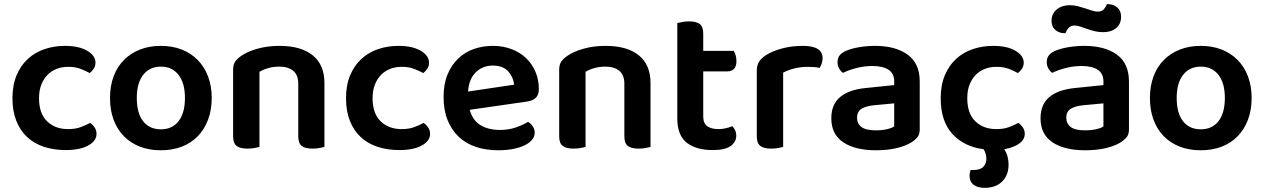

<svg xmlns="http://www.w3.org/2000/svg" viewBox="-20 -709 6090 925"><path d="M308 -387Q278 -387 252.5 -377Q227 -367 208.5 -348Q190 -329 179 -301Q168 -273 168 -236Q168 -162 207 -124.5Q246 -87 308 -87Q343 -87 368.5 -96.5Q394 -106 414 -117Q428 -107 436.5 -94Q445 -81 445 -64Q445 -30 405 -8Q365 14 297 14Q240 14 192.5 -1.5Q145 -17 111 -48.5Q77 -80 58.5 -127Q40 -174 40 -236Q40 -299 60 -346.5Q80 -394 114.5 -425.5Q149 -457 195 -472.5Q241 -488 293 -488Q360 -488 400 -464.5Q440 -441 440 -407Q440 -391 431.5 -378Q423 -365 412 -357Q392 -368 367.5 -377.5Q343 -387 308 -387Z M1000 -237Q1000 -179 982.5 -132.5Q965 -86 933 -53Q901 -20 856 -2.5Q811 15 755 15Q699 15 654 -2.5Q609 -20 577 -52.5Q545 -85 527.5 -131.5Q510 -178 510 -237Q510 -295 527.5 -341.5Q545 -388 577.5 -420.5Q610 -453 655 -470.5Q700 -488 755 -488Q810 -488 855 -470.5Q900 -453 932.5 -420Q965 -387 982.5 -340.5Q1000 -294 1000 -237ZM755 -388Q701 -388 670 -348.5Q639 -309 639 -237Q639 -164 669.5 -125Q700 -86 755 -86Q810 -86 840.5 -125.5Q871 -165 871 -237Q871 -309 840 -348.5Q809 -388 755 -388Z M1417 -305Q1417 -348 1392.5 -368Q1368 -388 1326 -388Q1297 -388 1272.5 -381Q1248 -374 1230 -363V-1Q1221 1 1206 4Q1191 7 1172 7Q1137 7 1120 -6Q1103 -19 1103 -52V-373Q1103 -397 1113 -412Q1123 -427 1144 -441Q1173 -461 1221 -474.5Q1269 -488 1327 -488Q1430 -488 1486.5 -442.5Q1543 -397 1543 -309V-1Q1535 1 1519.5 4Q1504 7 1486 7Q1450 7 1433.5 -6Q1417 -19 1417 -52V-305Z M1915 -387Q1885 -387 1859.5 -377Q1834 -367 1815.5 -348Q1797 -329 1786 -301Q1775 -273 1775 -236Q1775 -162 1814 -124.5Q1853 -87 1915 -87Q1950 -87 1975.5 -96.5Q2001 -106 2021 -117Q2035 -107 2043.5 -94Q2052 -81 2052 -64Q2052 -30 2012 -8Q1972 14 1904 14Q1847 14 1799.5 -1.5Q1752 -17 1718 -48.5Q1684 -80 1665.5 -127Q1647 -174 1647 -236Q1647 -299 1667 -346.5Q1687 -394 1721.5 -425.5Q1756 -457 1802 -472.5Q1848 -488 1900 -488Q1967 -488 2007 -464.5Q2047 -441 2047 -407Q2047 -391 2038.5 -378Q2030 -365 2019 -357Q1999 -368 1974.5 -377.5Q1950 -387 1915 -387Z M2243 -180Q2257 -129 2295 -106Q2333 -83 2389 -83Q2431 -83 2466.5 -95.5Q2502 -108 2524 -122Q2538 -114 2547 -100Q2556 -86 2556 -70Q2556 -50 2542.5 -34.5Q2529 -19 2505.5 -8Q2482 3 2450 9Q2418 15 2381 15Q2322 15 2273.5 -1Q2225 -17 2190.5 -49.5Q2156 -82 2136.5 -130Q2117 -178 2117 -242Q2117 -304 2136 -350Q2155 -396 2187.5 -427Q2220 -458 2263 -473Q2306 -488 2354 -488Q2403 -488 2444 -472.5Q2485 -457 2514 -429.5Q2543 -402 2559.5 -363.5Q2576 -325 2576 -280Q2576 -252 2561.5 -238Q2547 -224 2521 -220ZM2354 -393Q2305 -393 2272 -360.5Q2239 -328 2235 -268L2457 -301Q2453 -338 2428 -365.5Q2403 -393 2354 -393Z M2988 -305Q2988 -348 2963.5 -368Q2939 -388 2897 -388Q2868 -388 2843.5 -381Q2819 -374 2801 -363V-1Q2792 1 2777 4Q2762 7 2743 7Q2708 7 2691 -6Q2674 -19 2674 -52V-373Q2674 -397 2684 -412Q2694 -427 2715 -441Q2744 -461 2792 -474.5Q2840 -488 2898 -488Q3001 -488 3057.5 -442.5Q3114 -397 3114 -309V-1Q3106 1 3090.5 4Q3075 7 3057 7Q3021 7 3004.5 -6Q2988 -19 2988 -52V-305Z M3368 -147Q3368 -115 3387.5 -101Q3407 -87 3442 -87Q3459 -87 3476.5 -91Q3494 -95 3508 -101Q3516 -93 3521.5 -81.5Q3527 -70 3527 -55Q3527 -25 3500 -5.5Q3473 14 3413 14Q3334 14 3288.5 -21.5Q3243 -57 3243 -139V-598Q3251 -600 3266.5 -603Q3282 -606 3300 -606Q3335 -606 3351.5 -593Q3368 -580 3368 -547V-464H3515Q3520 -456 3524 -443Q3528 -430 3528 -415Q3528 -389 3516 -377Q3504 -365 3484 -365H3368V-147Z M3753 -1Q3744 1 3729 4Q3714 7 3695 7Q3660 7 3643 -6Q3626 -19 3626 -52V-369Q3626 -395 3638 -413Q3650 -431 3673 -445Q3704 -464 3749.5 -476Q3795 -488 3848 -488Q3943 -488 3943 -429Q3943 -415 3938.5 -402.5Q3934 -390 3929 -382Q3906 -387 3872 -387Q3837 -387 3806 -379Q3775 -371 3753 -359Z M4200 -81Q4229 -81 4253 -86.5Q4277 -92 4288 -100V-211L4191 -202Q4151 -198 4130 -184.5Q4109 -171 4109 -142Q4109 -113 4130.5 -97Q4152 -81 4200 -81ZM4196 -488Q4294 -488 4352.5 -446Q4411 -404 4411 -316V-85Q4411 -61 4399 -47Q4387 -33 4369 -22Q4341 -5 4298 5Q4255 15 4200 15Q4100 15 4042.5 -23.5Q3985 -62 3985 -139Q3985 -206 4027.5 -241.5Q4070 -277 4151 -285L4288 -299V-317Q4288 -355 4260.5 -373Q4233 -391 4183 -391Q4144 -391 4107 -381.5Q4070 -372 4041 -358Q4030 -366 4022.5 -379.5Q4015 -393 4015 -409Q4015 -429 4024.5 -441.5Q4034 -454 4055 -464Q4084 -476 4121 -482Q4158 -488 4196 -488Z M4780 -387Q4750 -387 4724.5 -377Q4699 -367 4680.5 -348Q4662 -329 4651 -301Q4640 -273 4640 -236Q4640 -162 4679 -124.5Q4718 -87 4780 -87Q4815 -87 4840.5 -96.5Q4866 -106 4886 -117Q4900 -107 4908.5 -94Q4917 -81 4917 -64Q4917 -37 4890.5 -17.5Q4864 2 4818 10Q4829 26 4834 45Q4839 64 4839 84Q4839 135 4808 165.5Q4777 196 4724 196Q4690 196 4670.5 181Q4651 166 4651 138Q4651 125 4656 110H4669Q4702 110 4717 95Q4732 80 4732 56Q4732 46 4729 34Q4726 22 4719 10Q4625 -2 4568.5 -63.5Q4512 -125 4512 -236Q4512 -299 4532 -346.5Q4552 -394 4586.5 -425.5Q4621 -457 4667 -472.5Q4713 -488 4765 -488Q4832 -488 4872 -464.5Q4912 -441 4912 -407Q4912 -391 4903.5 -378Q4895 -365 4884 -357Q4864 -368 4839.5 -377.5Q4815 -387 4780 -387Z M5208 -81Q5237 -81 5261 -86.5Q5285 -92 5296 -100V-211L5199 -202Q5159 -198 5138 -184.5Q5117 -171 5117 -142Q5117 -113 5138.5 -97Q5160 -81 5208 -81ZM5204 -488Q5302 -488 5360.5 -446Q5419 -404 5419 -316V-85Q5419 -61 5407 -47Q5395 -33 5377 -22Q5349 -5 5306 5Q5263 15 5208 15Q5108 15 5050.5 -23.5Q4993 -62 4993 -139Q4993 -206 5035.5 -241.5Q5078 -277 5159 -285L5296 -299V-317Q5296 -355 5268.5 -373Q5241 -391 5191 -391Q5152 -391 5115 -381.5Q5078 -372 5049 -358Q5038 -366 5030.5 -379.5Q5023 -393 5023 -409Q5023 -429 5032.5 -441.5Q5042 -454 5063 -464Q5092 -476 5129 -482Q5166 -488 5204 -488ZM5133 -684Q5154 -684 5173 -679Q5192 -674 5209 -668.5Q5226 -663 5241 -658Q5256 -653 5268 -653Q5288 -653 5298 -664.5Q5308 -676 5313 -689H5318Q5343 -689 5362 -673.5Q5381 -658 5381 -629Q5381 -593 5357 -573.5Q5333 -554 5295 -554Q5272 -554 5252.5 -559Q5233 -564 5216 -570Q5199 -576 5184.5 -581Q5170 -586 5158 -586Q5138 -586 5128 -574.5Q5118 -563 5113 -549H5109Q5083 -549 5064.5 -564.5Q5046 -580 5046 -609Q5046 -628 5053.5 -642Q5061 -656 5073.5 -665.5Q5086 -675 5101.5 -679.5Q5117 -684 5133 -684Z M6010 -237Q6010 -179 5992.5 -132.5Q5975 -86 5943 -53Q5911 -20 5866 -2.5Q5821 15 5765 15Q5709 15 5664 -2.5Q5619 -20 5587 -52.5Q5555 -85 5537.5 -131.5Q5520 -178 5520 -237Q5520 -295 5537.5 -341.5Q5555 -388 5587.5 -420.5Q5620 -453 5665 -470.5Q5710 -488 5765 -488Q5820 -488 5865 -470.5Q5910 -453 5942.5 -420Q5975 -387 5992.5 -340.5Q6010 -294 6010 -237ZM5765 -388Q5711 -388 5680 -348.5Q5649 -309 5649 -237Q5649 -164 5679.5 -125Q5710 -86 5765 -86Q5820 -86 5850.5 -125.5Q5881 -165 5881 -237Q5881 -309 5850 -348.5Q5819 -388 5765 -388Z"/></svg>

Font: Baloo 2 SemiBold
Style: Regular
Weight: 600
Designer: Sarang Kulkarni and Ek Type
Foundry: Ek Type
Version: Version 1.640;hotconv 1.0.111;makeotfexe 2.5.65597; ttfautoh